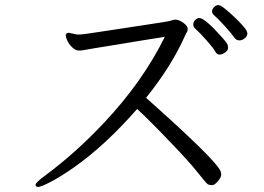

<svg xmlns="http://www.w3.org/2000/svg" viewBox="-20 -735 1040 756"><path d="M905 -584Q891 -604 864 -633.5Q837 -663 826 -672Q815 -681 815 -690Q815 -699 823 -707Q831 -715 839.5 -715Q848 -715 866 -700.5Q884 -686 904.5 -666.5Q925 -647 939.5 -630Q954 -613 954 -603Q954 -593 944 -584.5Q934 -576 923 -576Q912 -576 905 -584ZM765 -664Q787 -664 856 -586Q870 -570 874 -563.5Q878 -557 878 -546.5Q878 -536 866 -528Q854 -520 844 -520Q834 -520 827 -533Q820 -546 793.5 -576Q767 -606 747 -624Q741 -630 741 -639Q741 -648 748.5 -656Q756 -664 765 -664ZM669 -658Q684 -658 701.5 -645.5Q719 -633 719 -621.5Q719 -610 713 -604L707 -591Q653 -471 555 -350Q818 -116 846 -66Q851 -57 851 -47Q851 -37 838 -21.5Q825 -6 815 -6Q805 -6 799 -9Q793 -12 757 -57.5Q721 -103 646 -180Q577 -253 520 -306Q395 -163 270 -75Q215 -37 178 -18Q141 1 130.5 1Q120 1 120 -7.5Q120 -16 158 -44Q277 -132 389 -251Q541 -412 629 -590Q589 -584 538 -575.5Q487 -567 438 -559Q389 -551 354.5 -545.5Q320 -540 311.5 -538Q303 -536 290.5 -536Q278 -536 265.5 -547.5Q253 -559 246 -573Q239 -587 239 -596Q239 -605 250 -606H251L283 -599H291Q305 -599 365.5 -608.5Q426 -618 536.5 -634.5Q647 -651 650.5 -653Q654 -655 669 -658Z"/></svg>

Font: LXGW Bright TC
Style: Regular
Weight: 400
Designer: Christian Thalmann (Catharsis Fonts)
Foundry: LXGW / Christian Thalmann (Catharsis Fonts) / Fontworks Inc.
Version: Version 5.501